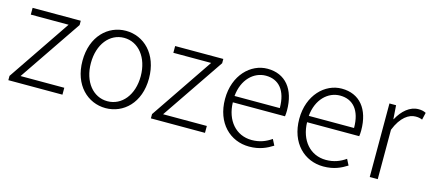

<svg xmlns="http://www.w3.org/2000/svg" viewBox="-47 -939 3008 1344"><g transform="rotate(15 1456.5 -267.0)"><path d="M32 0H424V-50H107L414 -502V-533H65V-484H339L32 -31Z M739 13C868 13 980 -89 980 -266C980 -444 868 -547 739 -547C610 -547 498 -444 498 -266C498 -89 610 13 739 13ZM739 -37C635 -37 559 -130 559 -266C559 -402 635 -496 739 -496C843 -496 920 -402 920 -266C920 -130 843 -37 739 -37Z M1065 0H1457V-50H1140L1447 -502V-533H1098V-484H1372L1065 -31Z M1779 13C1856 13 1906 -12 1949 -39L1927 -82C1887 -54 1842 -36 1785 -36C1670 -36 1593 -127 1590 -257H1968C1970 -270 1971 -284 1971 -299C1971 -455 1894 -547 1765 -547C1644 -547 1531 -439 1531 -266C1531 -91 1642 13 1779 13ZM1590 -303C1601 -425 1679 -497 1766 -497C1859 -497 1918 -432 1918 -303Z M2317 13C2394 13 2444 -12 2487 -39L2465 -82C2425 -54 2380 -36 2323 -36C2208 -36 2131 -127 2128 -257H2506C2508 -270 2509 -284 2509 -299C2509 -455 2432 -547 2303 -547C2182 -547 2069 -439 2069 -266C2069 -91 2180 13 2317 13ZM2128 -303C2139 -425 2217 -497 2304 -497C2397 -497 2456 -432 2456 -303Z M2651 0H2709V-358C2748 -457 2805 -492 2852 -492C2873 -492 2883 -490 2901 -483L2913 -535C2896 -544 2880 -547 2859 -547C2797 -547 2744 -501 2708 -434H2706L2699 -533H2651Z"/></g></svg>

Font: Noto Sans CJK KR Light
Style: Regular
Weight: 300
Designer: Ryoko NISHIZUKA (kana & ideographs); Paul D. Hunt (Latin, Greek & Cyrillic); Wenlong ZHANG (bopomofo); Sandoll Communica
Foundry: Adobe Systems Incorporated
Version: Version 1.004;PS 1.004;hotconv 1.0.82;makeotf.lib2.5.63406